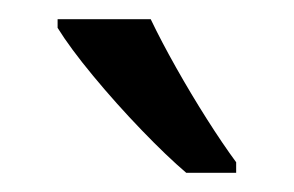

<svg xmlns="http://www.w3.org/2000/svg" viewBox="-20 -786 306 200"><path d="M137 -766Q148 -743 163.5 -715.5Q179 -688 195.5 -662Q212 -636 226 -617V-606H174Q154 -623 127.5 -650.5Q101 -678 77 -707Q53 -736 40 -757V-766Z"/></svg>

Font: Noto Sans Sinhala UI ExtraCondensed
Style: Regular
Weight: 400
Width: 2
Designer: Jelle Bosma - Monotype Design Team
Foundry: Monotype Imaging Inc.
Version: Version 2.006; ttfautohint (v1.8.4.7-5d5b)